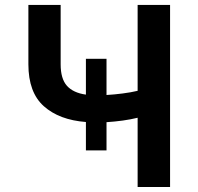

<svg xmlns="http://www.w3.org/2000/svg" viewBox="-20 -747 792 767"><path d="M659.4 0H529.8V-276.6Q502.8 -269.9 470.3 -265.4Q437.9 -261 405.5 -258.9V-146.3H323.2V-259.6Q216.6 -267.8 155 -322.8Q93.4 -377.8 93.4 -490.1V-727.3H222.3V-490.1Q222.3 -432.2 247.5 -404.1Q272.7 -376.1 323.2 -369V-512.1H405.5V-367.5Q436.8 -369.3 469.8 -373.6Q502.8 -377.8 529.8 -384.2V-727.3H659.4Z"/></svg>

Font: Linik Sans SemiBold
Style: Regular
Weight: 600
Designer: Rasmus Andersson (font), Cristiano Sobral (main changes)
Foundry: rsms
Version: Version 3.018;June 1, 2022;FontCreator 14.0.0.2814 64-bit; t